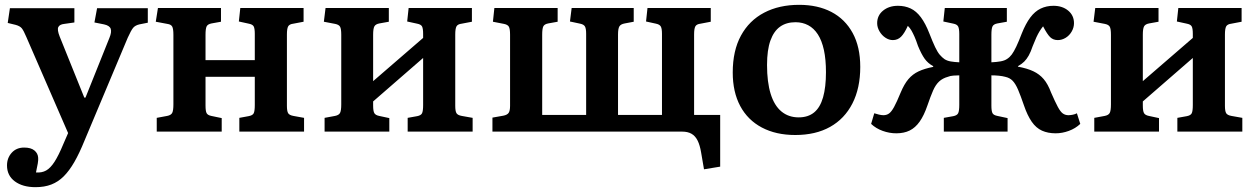

<svg xmlns="http://www.w3.org/2000/svg" viewBox="-20 -545 5205 795"><path d="M127 230Q74 230 41.5 206Q9 182 9 140Q9 109 28.5 87.5Q48 66 80 66Q108 66 122.5 78Q137 90 138 108Q139 116 136.5 131.5Q134 147 129 169Q153 171 171 161Q189 151 206 124.5Q223 98 242 52L262 6L89 -392Q78 -418 70.5 -427.5Q63 -437 45 -442L12 -450L21 -511H288V-452L246 -446Q227 -444 221.5 -433Q216 -422 227 -394L329 -141H334L433 -388Q443 -412 438.5 -425.5Q434 -439 411 -444L371 -452L382 -511H592V-451L557 -444Q540 -440 531.5 -430Q523 -420 509 -389L330 37Q309 89 288 125.5Q267 162 244 185Q221 208 192.5 219Q164 230 127 230Z M629 0V-57L672 -65Q688 -68 693 -77.5Q698 -87 698 -113V-401Q698 -426 693 -435Q688 -444 673 -446L625 -455L634 -512H895V-455L856 -448Q840 -445 835.5 -435.5Q831 -426 831 -401V-296H1035V-405Q1035 -427 1030.5 -435.5Q1026 -444 1010 -447L969 -456L975 -512H1237V-455L1195 -447Q1178 -445 1173 -435.5Q1168 -426 1168 -402V-107Q1168 -85 1173 -76.5Q1178 -68 1195 -65L1239 -57V0H971V-57L1009 -64Q1026 -67 1030.5 -76Q1035 -85 1035 -110V-227H831V-108Q831 -85 835.5 -76.5Q840 -68 855 -65L898 -56V0Z M1324 0V-57L1367 -65Q1383 -68 1388 -77.5Q1393 -87 1393 -113V-401Q1393 -426 1388 -434.5Q1383 -443 1368 -446L1321 -455L1328 -512H1590V-455L1551 -448Q1535 -445 1530 -435.5Q1525 -426 1525 -401V-209L1732 -388V-405Q1732 -427 1727.5 -435.5Q1723 -444 1707 -447L1666 -456L1672 -512H1934V-455L1892 -447Q1875 -445 1870 -435.5Q1865 -426 1865 -402V-107Q1865 -85 1870 -76.5Q1875 -68 1892 -65L1937 -57V0H1668V-57L1707 -64Q1723 -67 1727.5 -76Q1732 -85 1732 -110V-305L1525 -125V-108Q1525 -85 1530 -76.5Q1535 -68 1550 -65L1592 -56V0Z M2895 156 2883 86Q2878 56 2868.5 37Q2859 18 2843.5 9Q2828 0 2805 0H2019V-58L2064 -66Q2080 -69 2086 -77.5Q2092 -86 2092 -107V-401Q2092 -426 2087 -434.5Q2082 -443 2067 -446L2021 -455L2027 -512H2289V-455L2250 -448Q2234 -445 2229.5 -435.5Q2225 -426 2225 -401V-69H2407V-405Q2407 -427 2402 -435.5Q2397 -444 2382 -447L2340 -456L2347 -512H2604V-455L2567 -448Q2550 -445 2544.5 -435.5Q2539 -426 2539 -402V-69H2721V-405Q2721 -427 2716 -435.5Q2711 -444 2696 -447L2655 -456L2661 -512H2923V-455L2881 -447Q2864 -445 2859 -435.5Q2854 -426 2854 -402V-69H2962V145Z M3273 14Q3193 14 3134.5 -17Q3076 -48 3045 -106Q3014 -164 3014 -245Q3014 -335 3048 -397.5Q3082 -460 3144 -492.5Q3206 -525 3289 -525Q3366 -525 3422.5 -495.5Q3479 -466 3510.5 -408.5Q3542 -351 3542 -268Q3542 -180 3509.5 -116.5Q3477 -53 3417 -19.5Q3357 14 3273 14ZM3287 -59Q3326 -59 3351 -79.5Q3376 -100 3388 -142Q3400 -184 3400 -246Q3400 -299 3391.5 -338Q3383 -377 3366.5 -402.5Q3350 -428 3326.5 -440.5Q3303 -453 3274 -453Q3236 -453 3210 -434.5Q3184 -416 3170 -377Q3156 -338 3156 -276Q3156 -205 3171 -156.5Q3186 -108 3215.5 -83.5Q3245 -59 3287 -59Z M3691 7Q3663 7 3635 -3Q3607 -13 3587 -32L3600 -76Q3609 -73 3619.5 -70.5Q3630 -68 3638 -68Q3651 -68 3661 -75Q3671 -82 3682 -102Q3693 -122 3709 -161Q3724 -197 3741.5 -217.5Q3759 -238 3783.5 -249.5Q3808 -261 3844 -268V-271Q3822 -283 3808.5 -302Q3795 -321 3781 -355Q3773 -379 3766.5 -393.5Q3760 -408 3754 -418.5Q3748 -429 3739 -438Q3725 -407 3711 -393Q3697 -379 3677 -379Q3661 -379 3646 -389Q3631 -399 3621.5 -415.5Q3612 -432 3612 -449Q3612 -481 3636.5 -501Q3661 -521 3698 -521Q3727 -521 3750.5 -510Q3774 -499 3793 -473.5Q3812 -448 3828 -407Q3842 -371 3852 -350Q3862 -329 3871.5 -318Q3881 -307 3891 -300Q3902 -293 3917 -290.5Q3932 -288 3952 -287V-404Q3952 -426 3947.5 -435Q3943 -444 3928 -447L3886 -456L3892 -512H4149V-455L4110 -448Q4094 -445 4089.5 -435.5Q4085 -426 4085 -401V-287Q4107 -288 4123.5 -291Q4140 -294 4150 -301Q4161 -308 4169.5 -319.5Q4178 -331 4188 -352Q4198 -373 4211 -407Q4227 -447 4246 -472.5Q4265 -498 4289 -509.5Q4313 -521 4342 -521Q4379 -521 4403 -501Q4427 -481 4427 -449Q4427 -431 4417.5 -414.5Q4408 -398 4392.5 -388.5Q4377 -379 4360 -379Q4341 -379 4328.5 -391Q4316 -403 4299 -436Q4291 -426 4284.5 -415.5Q4278 -405 4271.5 -391Q4265 -377 4256 -354Q4248 -330 4239.5 -315Q4231 -300 4221 -290Q4211 -280 4195 -271V-269Q4233 -262 4258.5 -250Q4284 -238 4301.5 -217.5Q4319 -197 4332 -162Q4349 -123 4360 -102.5Q4371 -82 4381 -75Q4391 -68 4404 -68Q4412 -68 4422 -70Q4432 -72 4439 -76L4453 -32Q4433 -13 4405.5 -3Q4378 7 4351 7Q4319 7 4294.5 -4Q4270 -15 4252 -41Q4234 -67 4220 -108Q4206 -149 4195.5 -173.5Q4185 -198 4173 -210.5Q4161 -223 4142 -227Q4131 -230 4116 -231.5Q4101 -233 4085 -233V-108Q4085 -85 4089.5 -76.5Q4094 -68 4110 -65L4152 -56V0H3888V-57L3927 -64Q3943 -67 3947.5 -76.5Q3952 -86 3952 -111V-233Q3942 -233 3928 -232Q3914 -231 3905 -227Q3883 -221 3868.5 -207.5Q3854 -194 3843.5 -170Q3833 -146 3820 -108Q3806 -67 3788 -41.5Q3770 -16 3746.5 -4.5Q3723 7 3691 7Z M4511 0V-57L4554 -65Q4570 -68 4575 -77.5Q4580 -87 4580 -113V-401Q4580 -426 4575 -434.5Q4570 -443 4555 -446L4508 -455L4515 -512H4777V-455L4738 -448Q4722 -445 4717 -435.5Q4712 -426 4712 -401V-209L4919 -388V-405Q4919 -427 4914.5 -435.5Q4910 -444 4894 -447L4853 -456L4859 -512H5121V-455L5079 -447Q5062 -445 5057 -435.5Q5052 -426 5052 -402V-107Q5052 -85 5057 -76.5Q5062 -68 5079 -65L5124 -57V0H4855V-57L4894 -64Q4910 -67 4914.5 -76Q4919 -85 4919 -110V-305L4712 -125V-108Q4712 -85 4717 -76.5Q4722 -68 4737 -65L4779 -56V0Z"/></svg>

Font: Literata 18pt SemiBold
Style: Regular
Weight: 600
Designer: Latin by Veronika Burian and Jose Scaglione. Greek by Irene Vlachou. Cyrillic by Vera Evstafieva.
Foundry: TypeTogether
Version: Version 3.103;gftools[0.9.29]